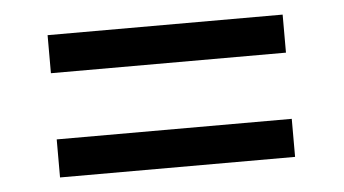

<svg xmlns="http://www.w3.org/2000/svg" viewBox="-32 -506 657 367"><g transform="rotate(-5 296.0 -322.5)"><path d="M70 -459H521V-386H70ZM70 -259H521V-186H70Z"/></g></svg>

Font: lgurmukhi25
Style: Book
Weight: 400
Designer: Jelle Bosma - Monotype Design Team
Foundry: Monotype Imaging Inc.
Version: Version 2.003